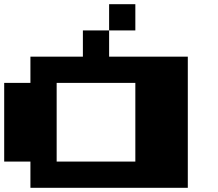

<svg xmlns="http://www.w3.org/2000/svg" viewBox="-20 -1020 1040 915"><path d="M500 -937.5V-1000H562.5H625V-937.5V-875H562.5H500V-812.5V-750H687.5H875V-437.5V-125H500H125V-187.5V-250H62.5H0V-437.5V-625H62.5H125V-687.5V-750H250H375V-812.5V-875H437.5H500ZM625 -437.5V-625H437.5H250V-437.5V-250H437.5H625Z"/></svg>

Font: Press Start 2P
Style: Regular
Weight: 500
Monospace: yes
Version: Version 2.14